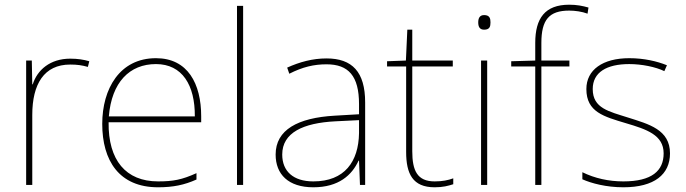

<svg xmlns="http://www.w3.org/2000/svg" viewBox="-20 -785 2911 815"><path d="M278 -536C193 -536 138 -488 119 -427H117L115 -528H91V0H117V-297C117 -428 167 -511 278 -511C308 -511 328 -508 353 -501L359 -525C335 -532 310 -536 278 -536Z M642 -538C488 -538 414 -408 414 -259C414 -104 485 10 651 10C715 10 763 0 814 -23V-50C752 -22 715 -15 651 -15C514 -15 439 -105 441 -266H834V-291C834 -430 777 -538 642 -538ZM642 -513C754 -513 808 -423 807 -291H442C454 -436 530 -513 642 -513Z M1012 0V-760H986V0Z M1366 -537C1307 -537 1252 -522 1199 -498L1208 -472C1265 -501 1313 -512 1366 -512C1459 -512 1504 -463 1504 -343V-300L1401 -294C1244 -285 1150 -234 1150 -129C1150 -45 1204 10 1310 10C1418 10 1474 -42 1502 -103H1504L1508 0H1530V-350C1530 -480 1475 -537 1366 -537ZM1403 -270 1504 -275V-220C1502 -99 1443 -15 1310 -15C1225 -15 1178 -58 1178 -129C1178 -222 1267 -263 1403 -270Z M1825 -15C1751 -15 1730 -61 1730 -143V-503H1902V-528H1730V-659H1709L1703 -528L1623 -525V-503H1704V-140C1704 -47 1732 10 1825 10C1860 10 1882 4 1904 -3V-28C1882 -20 1858 -15 1825 -15Z M2035 -721C2015 -721 2010 -706 2010 -690C2010 -673 2015 -659 2035 -659C2059 -659 2062 -673 2062 -690C2062 -706 2059 -721 2035 -721ZM2048 -528H2022V0H2048Z M2397 -503V-528H2278V-603C2278 -701 2311 -740 2396 -740C2421 -740 2450 -736 2474 -727L2478 -753C2453 -760 2429 -765 2396 -765C2293 -765 2252 -707 2252 -603V-528L2150 -525V-503H2252V0H2278V-503Z M2824 -134C2824 -235 2734 -258 2646 -286C2565 -312 2496 -325 2496 -407C2496 -478 2555 -513 2651 -513C2704 -513 2763 -501 2800 -483L2811 -508C2769 -525 2714 -538 2651 -538C2539 -538 2469 -489 2469 -407C2469 -309 2544 -290 2637 -262C2725 -236 2797 -212 2797 -134C2797 -60 2747 -15 2626 -15C2564 -15 2505 -28 2452 -54V-24C2490 -7 2553 10 2626 10C2758 10 2824 -45 2824 -134Z"/></svg>

Font: Noto Sans Sinhala Thin
Style: Regular
Weight: 100
Designer: Jelle Bosma - Monotype Design Team
Foundry: Monotype Imaging Inc.
Version: Version 2.006